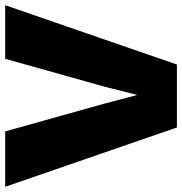

<svg xmlns="http://www.w3.org/2000/svg" viewBox="-2 -699 700 738"><g transform="rotate(-90 348.0 -330.0)"><path d="M469 0H227L-1 -660H212L318 -281L352 -152L384 -279L491 -660H697Z"/></g></svg>

Font: Work Sans ExtraBold
Style: Regular
Weight: 800
Designer: Wei Huang
Foundry: Wei Huang
Version: Version 1.500